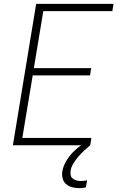

<svg xmlns="http://www.w3.org/2000/svg" viewBox="-20 -755 640 998"><path d="M47 0 168 -735H570L564 -697H205L156 -401H454L448 -363H150L96 -38H455L449 0ZM392 223Q373 223 354.5 218Q336 213 323 201.5Q310 190 305.5 172Q301 154 304 135Q309 108 324 82.5Q339 57 359.5 36Q380 15 404 -2Q428 -19 454 -32L449 0Q432 14 416 29Q400 44 386.5 60Q373 76 361.5 94.5Q350 113 347 133Q345 145 347.5 156Q350 167 358.5 173.5Q367 180 378 183Q389 186 401 186Q409 186 417 185Q425 184 433 182L426 219Q418 221 409 222Q400 223 392 223Z"/></svg>

Font: Iosevka Extralight Extended
Style: Italic
Weight: 200
Width: 7
Italic angle: -9°
Monospace: yes
Designer: Belleve Invis
Foundry: Belleve Invis
Version: Version 32.5.0; ttfautohint (v1.8.4)